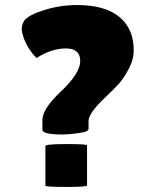

<svg xmlns="http://www.w3.org/2000/svg" viewBox="-20 -731 624 761"><path d="M227 -198Q148 -198 148 -217V-255Q148 -300 223 -370Q298 -441 298 -489Q298 -539 241 -539Q184 -539 125 -501Q87 -539 72 -587Q61 -617 71 -639Q79 -666 146 -688Q213 -711 286 -711Q396 -711 453 -664Q510 -617 510 -532Q510 -495 489.5 -456.5Q469 -418 448 -395.5Q427 -373 394 -342Q331 -282 331 -251V-221Q331 -208 294 -204Q256 -198 227 -198ZM325 -155V4Q325 10 243 10Q160 10 160 5V-152Q160 -160 243 -160Q325 -160 325 -155Z"/></svg>

Font: FC Lilita One
Style: Regular
Weight: 400
Designer: Juan Montoreano
Foundry: Juan Montoreano
Version: Version 1.002